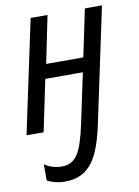

<svg xmlns="http://www.w3.org/2000/svg" viewBox="-87 -594 647 896"><g transform="rotate(-10 236.0 -146.0)"><path d="M149 244C268 244 313 156 345 6L460 -536H379L332 -312H156L202 -536H122L8 0H89L140 -244H318L268 -9C240 123 213 172 145 172C115 172 86 163 64 147V224C86 236 114 244 149 244Z"/></g></svg>

Font: Noto Sans Condensed
Style: Italic
Weight: 400
Width: 3
Italic angle: -12°
Designer: Monotype Design Team
Foundry: Monotype Imaging Inc.
Version: Version 2.013